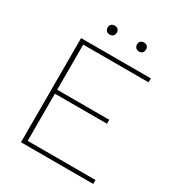

<svg xmlns="http://www.w3.org/2000/svg" viewBox="-191 -933 974 1054"><g transform="rotate(30 296.5 -406.0)"><path d="M559 -25V0H113H101V-660H129H543V-635H129V-349H459V-324H129V-25ZM256 -784Q256 -771 248 -763Q240 -755 227 -755Q214 -755 206 -763Q198 -771 198 -784Q198 -797 206 -804.5Q214 -812 227 -812Q240 -812 248 -804.5Q256 -797 256 -784ZM441 -784Q441 -771 433.5 -763Q426 -755 413 -755Q400 -755 392 -763Q384 -771 384 -784Q384 -797 392 -804.5Q400 -812 413 -812Q426 -812 433.5 -804.5Q441 -797 441 -784Z"/></g></svg>

Font: Work Sans ExtraLight
Style: Regular
Weight: 280
Designer: Wei Huang
Foundry: Wei Huang
Version: Version 1.500